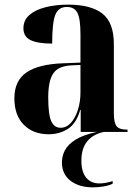

<svg xmlns="http://www.w3.org/2000/svg" viewBox="-20 -569 600 828"><path d="M190 10Q123 10 82.5 -31Q42 -72 42 -145Q42 -221 94 -256.5Q146 -292 250 -296L327 -299V-421Q327 -488 314 -513.5Q301 -539 268 -539Q232 -539 218.5 -505Q205 -471 205 -381Q143 -381 112 -396Q81 -411 81 -447Q81 -482 107 -504.5Q133 -527 177 -538Q221 -549 274 -549Q372 -549 421.5 -510.5Q471 -472 471 -378V-82Q471 -39 483 -24.5Q495 -10 527 -10H530V0H328V-95H326Q309 -36 272.5 -13Q236 10 190 10ZM241 -18Q267 -18 286 -39.5Q305 -61 316 -95.5Q327 -130 327 -170V-289L286 -287Q231 -284 209.5 -252Q188 -220 188 -149Q188 -75 201 -46.5Q214 -18 241 -18ZM381 239Q321 239 284 210.5Q247 182 247 131Q247 104 260 79Q273 54 305.5 33.5Q338 13 397 0H428Q383 9 357 39.5Q331 70 331 124Q331 172 351.5 197Q372 222 409 222Q434 222 466 212V223Q451 231 427 235Q403 239 381 239Z"/></svg>

Font: Noto Serif Display SemiCondensed
Style: Bold
Weight: 700
Width: 4
Designer: Monotype Design Team
Foundry: Monotype Imaging Inc.
Version: Version 2.009